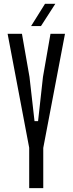

<svg xmlns="http://www.w3.org/2000/svg" viewBox="-20 -975 376 995"><path d="M131.3 0V-208.3V-209.3L19.4 -800H93.7L132.8 -576.6L158.9 -347.2H177.3L202.7 -576.6L241.7 -800H316.8L204.2 -208.5V-207.5V0ZM141.2 -840 213.2 -955.2H266.6L192.4 -840Z"/></svg>

Font: Big Shoulders Display SC Thin
Style: Regular
Weight: 100
Designer: Patric King
Foundry: XO Type Co
Version: Version 2.002